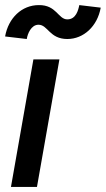

<svg xmlns="http://www.w3.org/2000/svg" viewBox="-25 -733 415 753"><path d="M18 0H120L208 -500H106ZM-5 -590 80 -580C83 -600 97 -636 126 -636C163 -636 169 -580 239 -580C303 -580 357 -630 370 -703L286 -713C282 -693 273 -657 239 -657C203 -657 197 -714 127 -713C61 -713 8 -663 -5 -590Z"/></svg>

Font: Uncut Sans Medium
Style: Italic
Weight: 500
Italic angle: -10°
Designer: Kasper Nordkvist
Foundry: Uncut Type
Version: Version 1.111;FEAKit 1.0